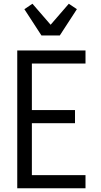

<svg xmlns="http://www.w3.org/2000/svg" viewBox="-20 -1004 540 1024"><path d="M72 0V-735H436V-665H150V-417H380V-347H150V-70H436V0ZM201 -815 110 -955 153 -984 250 -872 347 -984 390 -955 299 -815Z"/></svg>

Font: Iosevka Term SS14
Style: Regular
Weight: 400
Monospace: yes
Designer: Belleve Invis
Foundry: Belleve Invis
Version: Version 24.1.1; ttfautohint (v1.8.4)